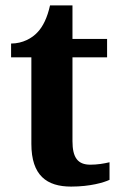

<svg xmlns="http://www.w3.org/2000/svg" viewBox="-20 -680 445 710"><path d="M243 10C313 10 364 -5 385 -15V-80C364 -75 340 -71 314 -71C267 -71 248 -98 248 -158V-468H376V-536H248V-660H165C155 -615 139 -582 119 -561C99 -539 64 -519 21 -519V-468H96V-148C96 -31 153 10 243 10Z"/></svg>

Font: Noto Serif Test
Style: Bold
Weight: 700
Version: Version 1.000